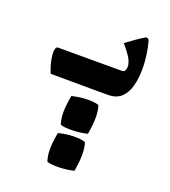

<svg xmlns="http://www.w3.org/2000/svg" viewBox="-142 -448 876 990"><g transform="rotate(20 296.0 47.0)"><path d="M80 -140Q120 -140 168 -140Q216 -140 265 -140Q314 -140 357.5 -140Q401 -140 432 -140Q444 -140 448 -151Q452 -162 452 -169Q452 -195 431.5 -225.5Q411 -256 391 -278Q414 -295 440 -313.5Q466 -332 489 -345Q498 -345 502 -341Q506 -337 507 -332Q516 -301 521.5 -262.5Q527 -224 527 -186Q527 -135 516 -92.5Q505 -50 478.5 -24.5Q452 1 405 1Q370 1 323 1Q276 1 228.5 0.5Q181 0 143.5 0Q106 0 91 0Q86 -11 79.5 -30.5Q73 -50 69 -71.5Q65 -93 65 -110Q65 -120 68.5 -130Q72 -140 80 -140ZM230 432Q220 403 220 366Q220 329 230 274Q276 263 315.5 262.5Q355 262 377 270Q396 324 377 428Q334 438 292 438.5Q250 439 230 432ZM230 229Q220 200 220 163Q220 126 230 71Q276 60 315.5 59.5Q355 59 377 67Q396 121 377 225Q334 235 292 235.5Q250 236 230 229Z"/></g></svg>

Font: Ruwudu
Style: Bold
Weight: 700
Designer: Becca Hirsbrunner Spalinger
Foundry: SIL International
Version: Version 3.000